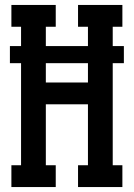

<svg xmlns="http://www.w3.org/2000/svg" viewBox="-20 -755 540 775"><path d="M26 0V-88H65V-500H20V-569H65V-647H26V-735H205V-647H165V-569H335V-647H295V-735H474V-647H435V-569H480V-500H435V-88H474V0H295V-88H335V-334H165V-88H205V0ZM165 -422H335V-500H165Z"/></svg>

Font: Iosevka Curly Slab Semibold
Style: Regular
Weight: 600
Monospace: yes
Designer: Belleve Invis
Foundry: Belleve Invis
Version: Version 22.1.2; ttfautohint (v1.8.4)